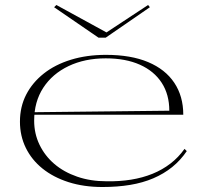

<svg xmlns="http://www.w3.org/2000/svg" viewBox="-20 -735 830 770"><path d="M405 -515Q505 -515 574 -486Q643 -457 679 -403Q715 -349 715 -275H117V-285L659 -291Q659 -356 628.5 -403Q598 -450 541 -475.5Q484 -501 404 -501Q320 -501 255 -470Q190 -439 153.5 -383Q117 -327 117 -251Q117 -199 138.5 -154.5Q160 -110 198 -77.5Q236 -45 289.5 -26.5Q343 -8 407 -8Q459 -7 505.5 -14.5Q552 -22 591.5 -38Q631 -54 663.5 -79Q696 -104 720 -138L729 -129Q704 -92 670.5 -65Q637 -38 595 -20Q553 -2 502 6.5Q451 15 391 15Q316 15 255 -4.5Q194 -24 150.5 -59Q107 -94 83.5 -142Q60 -190 60 -247Q60 -307 85 -355.5Q110 -404 155.5 -440Q201 -476 264.5 -495.5Q328 -515 405 -515ZM574 -715 581 -706 404 -584H375L197 -706L206 -715L407 -605Z"/></svg>

Font: Kalnia SemiExpanded ExtraLight
Style: Regular
Weight: 250
Width: 6
Designer: Frida Medrano
Foundry: Frida Medrano
Version: Version 1.105